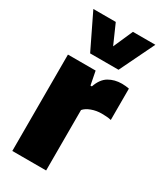

<svg xmlns="http://www.w3.org/2000/svg" viewBox="-203 -878 796 949"><g transform="rotate(30 194.5 -404.0)"><path d="M39 0V-550H197L212 -473H220Q236.5 -521 268.8 -540Q301 -559 343 -559Q353.5 -559 364.8 -557.8Q376 -556.5 384 -555V-376Q371.5 -379 356.8 -380Q342 -381 330 -381Q299.5 -381 272.5 -371Q245.5 -361 232 -345V0ZM131 -610 35 -808H163L212 -697L261 -808H389L293 -610Z"/></g></svg>

Font: Encode Sans Condensed Condensed Black
Style: Regular
Weight: 900
Width: 3
Designer: Multiple Designers
Foundry: Impallari Type
Version: Version 3.000; ttfautohint (v1.8.3) -l 8 -r 50 -G 200 -x 14 